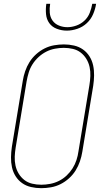

<svg xmlns="http://www.w3.org/2000/svg" viewBox="-20 -975 540 1003"><path d="M195 8Q168 8 142 2Q116 -4 95.5 -18.5Q75 -33 61.5 -54.5Q48 -76 42.5 -101.5Q37 -127 37.5 -154Q38 -181 42 -208L99 -553Q103 -578 111.5 -603Q120 -628 134 -650.5Q148 -673 168.5 -691.5Q189 -710 213 -722Q237 -734 263 -738.5Q289 -743 314 -743Q341 -743 367 -737Q393 -731 413.5 -716.5Q434 -702 447.5 -680.5Q461 -659 466.5 -633.5Q472 -608 471.5 -581Q471 -554 467 -527L410 -182Q406 -157 397.5 -132Q389 -107 375 -84.5Q361 -62 340.5 -43.5Q320 -25 296 -13Q272 -1 246 3.5Q220 8 195 8ZM196 -10Q218 -10 242 -14.5Q266 -19 288 -30Q310 -41 328 -58Q346 -75 359 -95.5Q372 -116 379.5 -139Q387 -162 390 -185L447 -530Q451 -554 452 -578Q453 -602 448 -625Q443 -648 431 -667.5Q419 -687 401.5 -700.5Q384 -714 361 -719.5Q338 -725 313 -725Q291 -725 267 -720.5Q243 -716 221.5 -705Q200 -694 181.5 -677Q163 -660 150 -639.5Q137 -619 130 -596Q123 -573 119 -550L62 -205Q58 -181 57 -157Q56 -133 61 -110Q66 -87 78 -67.5Q90 -48 107.5 -34.5Q125 -21 148 -15.5Q171 -10 196 -10ZM329 -815Q302 -815 277 -824.5Q252 -834 237.5 -854Q223 -874 220.5 -901Q218 -928 222 -955H242Q238 -932 240 -908.5Q242 -885 254.5 -867.5Q267 -850 288 -841.5Q309 -833 332 -833Q355 -833 379 -841.5Q403 -850 421.5 -867.5Q440 -885 449 -908.5Q458 -932 462 -955H482Q478 -928 466.5 -901Q455 -874 433.5 -854Q412 -834 384 -824.5Q356 -815 329 -815Z"/></svg>

Font: Iosevka Term Curly Thin
Style: Italic
Weight: 100
Italic angle: -9°
Designer: Belleve Invis
Foundry: Belleve Invis
Version: Version 32.3.0